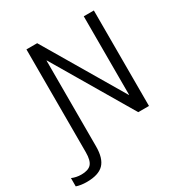

<svg xmlns="http://www.w3.org/2000/svg" viewBox="-301 -886 1203 1272"><g transform="rotate(-30 300.5 -249.5)"><path d="M601.6 -730.5V0H519.5L166 -599.6H164.1V56.6Q164.1 148.4 124 189.5Q84 230.5 -5.9 230.5Q-50.8 230.5 -85 218.8V155.3Q-51.8 169.9 -12.7 169.9Q41 169.9 63.5 144.5Q85.9 119.1 85.9 56.6V-730.5H168L522.5 -129.9H524.4V-730.5Z"/></g></svg>

Font: Mgen+ 1c regular
Style: Regular
Weight: 400
Designer: [Source Han Sans]
Ryoko NISHIZUKA  (kana & ideographs); Paul D. Hunt (Latin, Greek & Cyrillic); Wenlong ZHANG  (bopomofo
Version: Version 1.059.20150602